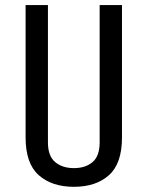

<svg xmlns="http://www.w3.org/2000/svg" viewBox="-20 -720 575 747"><path d="M367.7 -700.2H454.6V-185.1Q454.6 -84 404.1 -38.6Q353.5 6.8 267.6 6.8Q181.6 6.8 130.6 -38.6Q79.6 -84 79.6 -185.1V-700.2H166.5V-166Q166.5 -112.8 194.6 -89.4Q222.7 -65.9 267.6 -65.9Q312.5 -65.9 340.1 -89.4Q367.7 -112.8 367.7 -166Z"/></svg>

Font: Moulpali
Style: Regular
Weight: 400
Designer: Danh Hong
Version: Version 8.002; ttfautohint (v1.8.3)